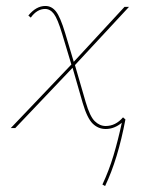

<svg xmlns="http://www.w3.org/2000/svg" viewBox="-20 -429 474 643"><path d="M392 -36 400 -29Q375 104 332 194L323 189Q345 142 360 92Q375 42 388 -18Q363 3 334 3Q309 3 290.5 -15Q272 -33 257 -84L223 -202L31 0H16L219 -213L188 -316Q173 -366 160.5 -382.5Q148 -399 131 -399Q104 -399 83 -370L75 -377Q101 -409 132 -409Q153 -409 167.5 -390.5Q182 -372 198 -319L227 -222L397 -406H412L231 -211L267 -87Q281 -39 297.5 -23Q314 -7 334 -7Q367 -7 392 -36Z"/></svg>

Font: Ysabeau Hairline
Style: Italic
Weight: 100
Italic angle: -12°
Designer: Christian Thalmann (Catharsis Fonts)
Version: Version 0.003